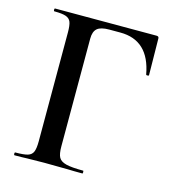

<svg xmlns="http://www.w3.org/2000/svg" viewBox="-96 -706 715 788"><g transform="rotate(15 261.0 -312.5)"><path d="M37 -12Q73 -12 89.5 -17Q106 -22 112 -36.5Q118 -51 118 -81V-544Q118 -574 112.5 -588Q107 -602 91 -607.5Q75 -613 42 -613Q39 -613 39 -619Q39 -625 42 -625H473Q483 -625 483 -616L485 -460Q485 -458 479.5 -457.5Q474 -457 473 -460Q448 -599 326 -599H279Q243 -599 228 -586Q213 -573 213 -543V-85Q213 -53 221 -38.5Q229 -24 252.5 -18Q276 -12 325 -12Q327 -12 327 -6Q327 0 325 0Q285 0 262 -1L163 -2L90 -1Q71 0 37 0Q34 0 34 -6Q34 -12 37 -12Z"/></g></svg>

Font: Cormorant Garamond SemiBold
Style: Regular
Weight: 600
Designer: Christian Thalmann (Catharsis Fonts)
Version: Version 3.000